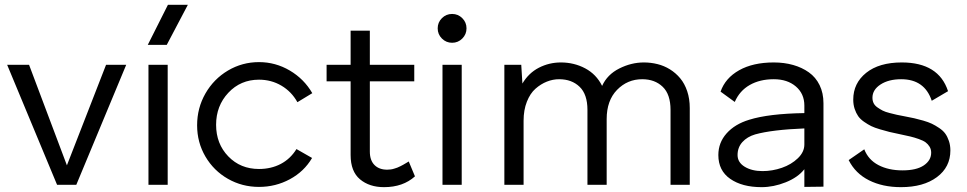

<svg xmlns="http://www.w3.org/2000/svg" viewBox="-20 -770 4030 800"><path d="M505.9 -500 297.9 0H217.8L9.8 -500H101.1L258.8 -81.1L421.9 -500Z M678.7 -500V0H598.6V-500ZM595.7 -583 679.7 -750H762.7L674.8 -583Z M801.3 -248Q801.3 -319.8 835.9 -380.4Q870.6 -440.9 929.9 -476.1Q989.3 -511.2 1059.1 -511.2Q1127.9 -511.2 1187.5 -476.1Q1247.1 -440.9 1281.2 -381.8L1219.2 -344.2Q1194.8 -388.2 1152.6 -413.1Q1110.4 -438 1059.1 -438Q982.4 -438 931.4 -383.5Q880.4 -329.1 880.4 -250Q880.4 -170.9 931.2 -118.4Q981.9 -65.9 1059.1 -65.9Q1109.4 -65.9 1149.7 -86.9Q1189.9 -107.9 1215.3 -148.9L1280.3 -111.8Q1247.1 -55.2 1187.7 -23.2Q1128.4 8.8 1059.1 8.8Q988.8 8.8 929.7 -24.9Q870.6 -58.6 835.9 -117.7Q801.3 -176.8 801.3 -248Z M1521 -138.2Q1521 -102.1 1540.3 -82.5Q1559.6 -63 1593.3 -63Q1600.6 -63 1607.9 -64Q1615.2 -64.9 1622.8 -67.4Q1630.4 -69.8 1635.3 -71.5Q1640.1 -73.2 1648.7 -77.6Q1657.2 -82 1659.9 -83.5Q1662.6 -85 1672.1 -90.6Q1681.6 -96.2 1683.1 -97.2L1709 -35.2Q1659.2 9.8 1580.1 9.8Q1519 9.8 1480 -22.9Q1440.9 -55.7 1440.9 -124V-431.2H1340.8V-500H1440.9V-642.1H1521V-500H1706.1V-431.2H1521Z M1906.2 -609.4Q1888.7 -591.8 1863.8 -591.8Q1838.9 -591.8 1821.3 -609.4Q1803.7 -627 1803.7 -651.9Q1803.7 -676.8 1821.3 -694.3Q1838.9 -711.9 1863.8 -711.9Q1888.7 -711.9 1906.2 -694.3Q1923.8 -676.8 1923.8 -651.9Q1923.8 -627 1906.2 -609.4ZM1823.7 0V-500H1903.8V0Z M2662.6 -509.8Q2691.9 -509.8 2719.5 -502.9Q2747.1 -496.1 2771.5 -481Q2795.9 -465.8 2814.2 -443.8Q2832.5 -421.9 2843.3 -390.1Q2854 -358.4 2854 -319.8V0H2773.9V-312Q2773.9 -377 2741.2 -408.4Q2708.5 -439.9 2655.8 -439.9Q2594.2 -439.9 2551 -395.5Q2507.8 -351.1 2507.8 -273.9V0H2427.7V-312Q2427.7 -377 2395 -408.4Q2362.3 -439.9 2309.6 -439.9Q2283.7 -439.9 2258.5 -429.9Q2233.4 -419.9 2211.2 -400.4Q2189 -380.9 2175.3 -346.2Q2161.6 -311.5 2161.6 -267.1V0H2081.5V-500H2151.9L2156.7 -421.9Q2182.6 -465.8 2225.3 -487.8Q2268.1 -509.8 2316.9 -509.8Q2372.1 -509.8 2418.5 -485.1Q2464.8 -460.4 2488.8 -412.1Q2510.3 -459.5 2560.3 -484.6Q2610.4 -509.8 2662.6 -509.8Z M3204.1 -509.8Q3247.6 -509.8 3284.7 -499.3Q3321.8 -488.8 3350.3 -468.5Q3378.9 -448.2 3395 -415.3Q3411.1 -382.3 3411.1 -339.8V-94.2V7.8L3331.5 8.8V-64.9Q3304.7 -30.8 3253.9 -10.5Q3203.1 9.8 3153.3 9.8Q3072.3 9.8 3022.7 -24.7Q2973.1 -59.1 2973.1 -124Q2973.1 -175.8 3007.6 -214.4Q3042 -252.9 3101.6 -271Q3182.6 -296.4 3331.5 -298.8V-330.1Q3331.5 -379.4 3296.1 -409.7Q3260.7 -439.9 3204.1 -439.9Q3146 -439.9 3103.8 -415.8Q3061.5 -391.6 3041.5 -345.2L2982.4 -388.2Q3002 -444.8 3059.8 -477.3Q3117.7 -509.8 3204.1 -509.8ZM3053.2 -124Q3053.2 -93.3 3083 -75.2Q3112.8 -57.1 3157.2 -57.1Q3198.2 -57.1 3237.8 -70.8Q3277.3 -84.5 3304.4 -110.6Q3331.5 -136.7 3331.5 -168V-234.9Q3196.8 -229.5 3126.5 -210Q3093.3 -200.2 3073.2 -178Q3053.2 -155.8 3053.2 -124Z M3733.9 9.8Q3657.7 9.8 3600.8 -18.8Q3543.9 -47.4 3516.1 -103L3581.1 -147.9Q3598.1 -104 3640.4 -82Q3682.6 -60.1 3740.2 -60.1Q3798.3 -60.1 3829.1 -80.8Q3859.9 -101.6 3859.9 -133.8Q3859.9 -147.9 3853.3 -158.7Q3846.7 -169.4 3836.9 -176.8Q3827.1 -184.1 3808.3 -190.7Q3789.6 -197.3 3773.2 -201.2Q3756.8 -205.1 3729 -210.9Q3702.1 -216.3 3686.3 -220.2Q3670.4 -224.1 3647.2 -231Q3624 -237.8 3610.1 -244.6Q3596.2 -251.5 3580.3 -262.5Q3564.5 -273.4 3555.7 -286.1Q3546.9 -298.8 3541 -316.4Q3535.2 -334 3535.2 -355Q3535.2 -423.3 3589.1 -466.6Q3643.1 -509.8 3737.3 -509.8Q3891.1 -509.8 3930.2 -390.1L3862.3 -350.1Q3832.5 -439.9 3734.9 -439.9Q3682.6 -439.9 3648.9 -418Q3615.2 -396 3615.2 -362.8Q3615.2 -350.1 3620.1 -340.1Q3625 -330.1 3636.2 -322.3Q3647.5 -314.5 3658 -309.1Q3668.5 -303.7 3686.8 -299.1Q3705.1 -294.4 3717 -291.7Q3729 -289.1 3750 -285.2Q3773.9 -280.8 3789.1 -277.3Q3804.2 -273.9 3826.4 -267.6Q3848.6 -261.2 3862.8 -254.4Q3877 -247.6 3893.1 -236.8Q3909.2 -226.1 3918.5 -213.4Q3927.7 -200.7 3933.8 -182.6Q3939.9 -164.6 3939.9 -143.1Q3939.9 -73.7 3883.8 -32Q3827.6 9.8 3733.9 9.8Z"/></svg>

Font: Human Sans
Style: Regular
Weight: 400
Designer: Tim Radville
Foundry: Continuum
Version: Version 1.000;FEAKit 1.0